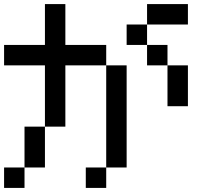

<svg xmlns="http://www.w3.org/2000/svg" viewBox="-20 -920 1040 940"><path d="M0 0V-100H100V0ZM0 -600V-700H200V-900H300V-700H500V-600H300V-300H200V-600ZM900 -400H800V-600H900ZM900 -900V-800H700V-900ZM200 -100H100V-300H200ZM400 0V-100H500V0ZM600 -100H500V-600H600ZM600 -700V-800H700V-700ZM800 -700V-600H700V-700Z"/></svg>

Font: Galmuri9 Regular
Style: Regular
Weight: 400
Designer: Lee Minseo (quiple)
Version: Version 2.399;hotconv 1.1.1;makeotfexe 2.6.0 DEVELOPMENT